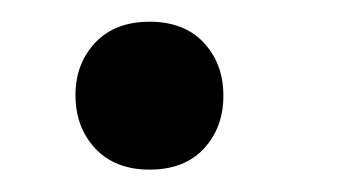

<svg xmlns="http://www.w3.org/2000/svg" viewBox="-20 -126 323 175"><path d="M183.6 -39Q183.6 -9.6 165.8 9.5Q148 28.6 116.4 28.6Q84.8 28.6 66.8 9.3Q48.8 -10 48.8 -39.3Q48.8 -68 66.8 -87.1Q84.8 -106.2 116.4 -106.2Q148 -106.2 165.8 -87Q183.6 -67.8 183.6 -39Z"/></svg>

Font: SUIT Variable
Style: Regular
Weight: 400
Designer: Sunn Youn; Korean Glyphs from Source Han Sans (Sandoll Communications; Soo-young Jang, Joo-yeon Kang)
Foundry: Sunn
Version: Version 1.150;FEAKit 1.0